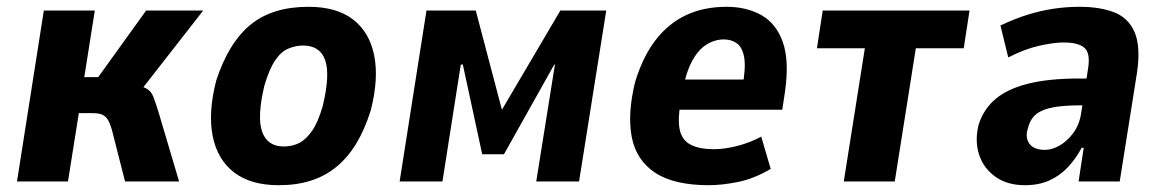

<svg xmlns="http://www.w3.org/2000/svg" viewBox="-20 -534 3424 565"><path d="M30 0 109 -503H259L228 -307H269L410 -503H578L379 -248L377 -284Q404 -279 415 -271Q426 -263 431.5 -248.5Q437 -234 445 -209L507 0H348L309 -153Q304 -170 298 -180.5Q292 -191 282 -196Q272 -201 254 -201H212L180 0Z M800 11Q718 11 669 -26.5Q620 -64 606 -133Q592 -202 616 -296Q634 -352 659.5 -393.5Q685 -435 717.5 -461.5Q750 -488 792.5 -501Q835 -514 888 -514Q970 -514 1018.5 -477Q1067 -440 1081 -371.5Q1095 -303 1071 -209Q1053 -152 1028 -111Q1003 -70 970 -43Q937 -16 895 -2.5Q853 11 800 11ZM815 -103Q840 -103 860 -113Q880 -123 898 -148.5Q916 -174 930 -223Q952 -316 936.5 -358Q921 -400 872 -400Q850 -400 828.5 -391Q807 -382 789.5 -356Q772 -330 758 -282Q736 -189 751.5 -146Q767 -103 815 -103Z M1156 0 1235 -503H1380L1457 -211L1629 -503H1764L1684 0H1558L1613 -344H1611L1463 -80H1399L1342 -344H1336L1282 0Z M2066 11Q1963 11 1907.5 -26Q1852 -63 1839 -131Q1826 -199 1849 -293Q1872 -368 1909.5 -416.5Q1947 -465 1999 -489.5Q2051 -514 2118 -514Q2177 -514 2220.5 -489.5Q2264 -465 2283.5 -410.5Q2303 -356 2290 -264L2282 -211H1959L1973 -300H2181L2165 -280Q2175 -335 2170 -364.5Q2165 -394 2149 -406Q2133 -418 2110 -418Q2083 -418 2058.5 -402.5Q2034 -387 2016 -353Q1998 -319 1987 -261L1983 -234Q1974 -184 1980 -153.5Q1986 -123 2011 -109Q2036 -95 2082 -95Q2112 -95 2149.5 -104.5Q2187 -114 2220 -132L2248 -37Q2199 -8 2151.5 1.5Q2104 11 2066 11Z M2463 0 2525 -392H2384L2401 -503H2833L2816 -392H2675L2613 0Z M2996 11Q2944 11 2909 -14Q2874 -39 2861 -79.5Q2848 -120 2860 -168Q2875 -214 2910.5 -243.5Q2946 -273 3006.5 -288Q3067 -303 3156 -303H3199L3188 -224H3158Q3113 -224 3081 -218.5Q3049 -213 3030.5 -199Q3012 -185 3005 -157Q2996 -130 3009 -111.5Q3022 -93 3055 -93Q3076 -93 3098.5 -106Q3121 -119 3139 -143.5Q3157 -168 3162 -204L3182 -333Q3189 -378 3171 -393.5Q3153 -409 3110 -409Q3081 -409 3038.5 -399.5Q2996 -390 2947 -365L2924 -459Q2966 -479 3005 -491Q3044 -503 3081.5 -508.5Q3119 -514 3157 -514Q3216 -514 3258 -498Q3300 -482 3318.5 -440Q3337 -398 3326 -321L3275 0H3154L3169 -99H3163Q3146 -67 3122.5 -42Q3099 -17 3068 -3Q3037 11 2996 11Z"/></svg>

Font: Nunito Sans 7pt Condensed ExtraBold
Style: Italic
Weight: 800
Width: 3
Italic angle: -9°
Designer: Vernon Adams
Foundry: Vernon Adams
Version: Version 3.101;gftools[0.9.27]